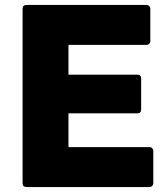

<svg xmlns="http://www.w3.org/2000/svg" viewBox="-20 -754 674 774"><path d="M87 0Q71 0 71 -16V-718Q71 -734 87 -734H570Q577 -734 581.5 -729.5Q586 -725 586 -718V-589Q586 -582 581.5 -577.5Q577 -573 570 -573H256V-453H533Q549 -453 549 -437V-313Q549 -297 533 -297H256V-161H582Q589 -161 593.5 -156.5Q598 -152 598 -145V-16Q598 -9 593.5 -4.5Q589 0 582 0Z"/></svg>

Font: LINE Seed Sans TH App ExtraBold
Style: Regular
Weight: 800
Designer: Dalton Maag Ltd | Thai characters by Cadson Demak Co.,Ltd.
Foundry: Dalton Maag Ltd
Version: Version 1.003